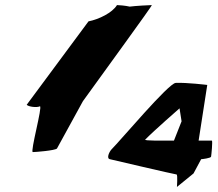

<svg xmlns="http://www.w3.org/2000/svg" viewBox="-20 -742 857 755"><path d="M85 -330C92 -322 125 -318 137 -324C148 -324 98 -144 109 -144C120 -144 196 -150 204 -158L306 -344C382 -450 581 -722 577 -722C570 -722 512 -719 490 -716C473 -720 447 -722 440 -722C422 -692 369 -666 328 -658ZM412 -116C412 -116 668 -56 674 -56C680 -56 675 -3 676 -7L741 -60L771 -116C774 -116 809 -120 810 -126C811 -130 817 -189 813 -189H761L795 -408C795 -408 714 -418 671 -416C643 -415 455 -191 418 -154C409 -144 398 -119 412 -116ZM551 -193C585 -228 686 -316 686 -316L694 -265L664 -189C620 -189 546 -188 551 -193Z"/></svg>

Font: Ampere
Style: SCExtIta
Weight: 400
Version: Version 1